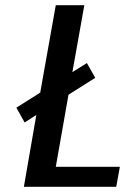

<svg xmlns="http://www.w3.org/2000/svg" viewBox="-20 -720 482 740"><path d="M72 0 120 -277 75 -248 43 -305 135 -363 195 -700H305L259 -442L315 -477L347 -420L244 -355L195 -77H442L428 0Z"/></svg>

Font: Cuprum SemiBold
Style: Italic
Weight: 600
Italic angle: -10°
Version: Version 3.000